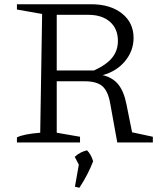

<svg xmlns="http://www.w3.org/2000/svg" viewBox="-20 -673 763 907"><path d="M604 -48 702 -27V0H534L501 -182Q491 -242 464 -265.5Q437 -289 381 -289H216V-340H424Q483 -367 510 -400.5Q537 -434 537 -480Q537 -537 499.5 -570Q462 -603 397 -603H248V-46L358 -27V0H60V-24Q76 -32 103.5 -37.5Q131 -43 170 -46L179 -607L60 -628V-653H410Q501 -653 556 -609.5Q611 -566 611 -494Q611 -433 571 -384.5Q531 -336 465 -318Q512 -307 538.5 -274.5Q565 -242 577 -182ZM334 209 355 90 420 89Q408 120 392 151Q376 182 355 214ZM362 123 333 68Q347 55 361 48Q375 41 391 37Q401 47 408 59.5Q415 72 420 89Z"/></svg>

Font: Piazzolla Thin Light
Style: Regular
Weight: 300
Version: Version 2.005